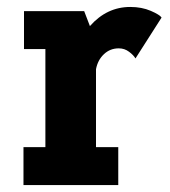

<svg xmlns="http://www.w3.org/2000/svg" viewBox="-20 -532 490 552"><path d="M256 -109H320V0H47.5V-109H110.5V-391H49V-500H222L238.5 -457Q287 -512 354.5 -512Q387.5 -512 413.5 -500.8Q439.5 -489.5 444.5 -481.5L369.5 -364Q364 -373.5 351 -383.2Q338 -393 321.5 -393Q296.5 -393 278.8 -376.2Q261 -359.5 256 -333Z"/></svg>

Font: League Mono Condensed
Style: Bold
Weight: 700
Width: 1
Designer: Tyler Finck
Foundry: The League of Moveable Type / Tyler Finck
Version: Version 2.210